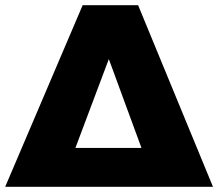

<svg xmlns="http://www.w3.org/2000/svg" viewBox="-28 -721 842 741"><path d="M794 0H-8L291 -701H505ZM518 -150 392 -493 263 -150Z"/></svg>

Font: Montserrat Extra Bold
Style: Regular
Weight: 800
Designer: Julieta Ulanovsky
Foundry: Julieta Ulanovsky
Version: Version 3.001;PS 003.001;hotconv 1.0.70;makeotf.lib2.5.58329